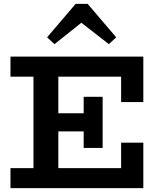

<svg xmlns="http://www.w3.org/2000/svg" viewBox="-20 -981 838 1001"><path d="M34.6 0V-104.6H611.4V-237.3H727.2V0ZM154.5 -57.9V-619.9H284.1V-57.9ZM205.7 -295.8V-390.4H470.7V-295.8ZM416.2 -209.8V-476.4H515.1V-209.8ZM611.4 -448.7V-581.4H34.6V-686H727.2V-448.7ZM264.3 -750.9 225.5 -786.3 374.2 -960.7H437L586 -786.3L547.5 -750.9L404.1 -862.4Z"/></svg>

Font: BioRhyme ExtraBold
Style: Regular
Weight: 800
Designer: Aoife Mooney
Foundry: Aoife Mooney Type
Version: Version 1.600;gftools[0.9.33]